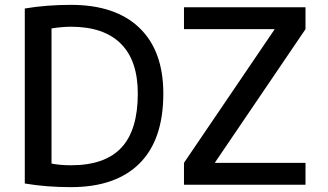

<svg xmlns="http://www.w3.org/2000/svg" viewBox="-20 -760 1349 790"><path d="M737 -730H1237V-640L865 -92V-90H1237V0H737V-90L1109 -638V-640H737ZM652 -375Q652 -185 554 -87.5Q456 10 272 10Q170 10 82 -5V-725Q170 -740 272 -740Q455 -740 553.5 -645.5Q652 -551 652 -375ZM547 -375Q547 -511 477 -580.5Q407 -650 272 -650Q236 -650 192 -643V-87Q227 -80 272 -80Q412 -80 479.5 -152.5Q547 -225 547 -375Z"/></svg>

Font: Mplus 1p Medium
Style: Regular
Weight: 500
Version: Version 1.061